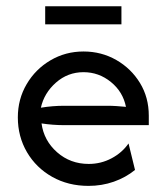

<svg xmlns="http://www.w3.org/2000/svg" viewBox="-20 -591 533 619"><path d="M265.3 8.3Q200 8.3 148.3 -20.8Q96.5 -50 67 -100.3Q37.5 -150.7 37.5 -212.5Q37.5 -271.5 66 -319.8Q94.4 -368.1 142.7 -396.5Q191 -425 249.3 -425Q306.9 -425 354.9 -397.6Q402.8 -370.1 431.2 -323.6Q459.7 -277.1 459.7 -218.1Q459.7 -218.1 459.7 -187.5Q459.7 -187.5 187.5 -187.5Q169.4 -187.5 150.7 -188.9Q131.9 -190.3 113.9 -193.1Q121.5 -137.5 164.2 -100Q206.9 -62.5 266 -62.5Q305.6 -62.5 339.6 -80.6Q373.6 -98.6 394.4 -128.5Q394.4 -128.5 415.3 -43.1Q385.4 -18.8 346.9 -5.2Q308.3 8.3 265.3 8.3ZM111.8 -243.8Q149.3 -250 187.5 -250Q187.5 -250 325.7 -250Q341 -250 355.9 -249Q370.8 -247.9 386.1 -246.5Q376.4 -295.1 337.5 -326.7Q298.6 -358.3 249.3 -358.3Q198.6 -358.3 160.4 -324.7Q122.2 -291 111.8 -243.8ZM125.7 -512.5V-570.8H371.5V-512.5Z"/></svg>

Font: co2trust
Style: Regular
Weight: 400
Designer: Kristian Moeller
Foundry: Dicotype
Version: Version 1.000